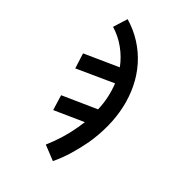

<svg xmlns="http://www.w3.org/2000/svg" viewBox="-221 -623 941 941"><g transform="rotate(45 250.0 -152.5)"><path d="M326 223 244 190Q262 149 275 106Q288 63 295 20L296 18Q297 8 298.5 -2.5Q300 -13 302 -23L150 45L126 -34L303 -113Q302 -152 294 -189.5Q286 -227 272 -262L82 -176L57 -255L233 -334Q203 -375 161 -405.5Q119 -436 69 -451L93 -528Q149 -512 197 -481.5Q245 -451 282 -409Q319 -367 344 -315.5Q369 -264 381.5 -207Q394 -150 394.5 -90Q395 -30 385 31Q376 80 362 128Q348 176 326 223Z"/></g></svg>

Font: Iosevka Medium
Style: Italic
Weight: 500
Italic angle: -9°
Monospace: yes
Designer: Belleve Invis
Foundry: Belleve Invis
Version: Version 32.5.0; ttfautohint (v1.8.4)